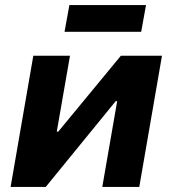

<svg xmlns="http://www.w3.org/2000/svg" viewBox="-20 -741 684 761"><path d="M112 -520H257.4L205 -219.2H210.8L459 -520H622L532 0H385.4L444.4 -340H438.6L161.2 0H22ZM255 -721H558.8L539.6 -615H235.8Z"/></svg>

Font: Fixel Italic Variable 20240409 Display Thin
Style: Italic
Weight: 100
Italic angle: -10°
Designer: AlfaBravo + MacPaw
Foundry: Kyrylo Tkachov, Marchela Mozhyna, Serhii Makarenko, Maria Weinstein, Zakhar Kryvoshyya
Version: Version 1.211;Glyphs 3.2 (3225)